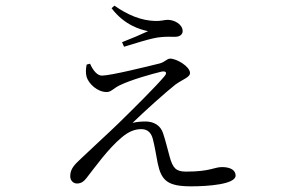

<svg xmlns="http://www.w3.org/2000/svg" viewBox="-20 -607 1040 678"><path d="M286 -379C283 -364 282 -349 286 -335C293 -312 323 -282 357 -282C372 -282 381 -295 401 -305C444 -326 517 -346 550 -354C565 -357 572 -351 561 -338C529 -300 456 -228 399 -172C360 -134 297 -77 266 -47C245 -27 228 -12 228 15C228 31 239 41 252 41C267 41 277 33 286 21C316 -17 360 -80 410 -122C434 -142 455 -151 479 -151C504 -151 515 -135 520 -115C527 -88 532 -55 537 -30C550 31 572 51 655 51C714 51 812 44 812 13C812 -6 794 -17 764 -17C736 -17 723 -1 637 -1C601 -1 590 -14 579 -54C572 -80 564 -112 556 -136C547 -165 522 -178 494 -178C481 -178 463 -177 448 -173C490 -214 567 -283 599 -308C625 -327 651 -334 651 -349C651 -372 604 -400 581 -400C569 -400 563 -388 544 -383C500 -372 370 -340 340 -340C324 -340 309 -357 298 -382ZM503 -497C480 -486 442 -470 411 -458L418 -442C450 -451 516 -474 549 -476C570 -478 581 -477 598 -477C617 -477 625 -487 625 -497C625 -521 596 -537 572 -537C560 -537 549 -532 526 -533C478 -535 433 -553 384 -587L374 -578C419 -518 477 -502 503 -497Z"/></svg>

Font: Noto Serif CJK JP Light
Style: Regular
Weight: 300
Designer: Ryoko NISHIZUKA 西塚涼子 (kana & ideographs); Frank Grießhammer (Latin, Greek & Cyrillic); Wenlong ZHANG 张文龙 (bopomofo); San
Foundry: Adobe Systems Incorporated
Version: Version 1.001;PS 1.001;hotconv 16.6.54;makeotf.lib2.5.65590